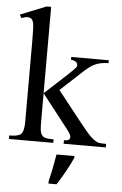

<svg xmlns="http://www.w3.org/2000/svg" viewBox="-63 -792 672 1061"><g transform="rotate(5 273.0 -261.0)"><path d="M177 -747.5V-268.5L298.5 -380.5Q337 -416.5 343.5 -425.5Q348.5 -432 348.5 -439Q348.5 -449 339.8 -456.8Q331 -464.5 311.5 -465.5V-481.5H520V-465.5Q477 -464.5 448.5 -452.2Q420 -440 386 -408L262.5 -294L386 -137.5Q437 -73 454.5 -55.5Q480.5 -31 499 -23.5Q513 -19.5 545.5 -19.5V0H311.5V-19.5Q331 -19.5 338 -24.8Q345 -30 345 -41Q345 -52.5 324 -80L177 -268.5V-108.5Q177 -61.5 183.2 -46.8Q189.5 -32 201.5 -25.8Q213.5 -19.5 254 -19.5V0H8V-19.5Q45.5 -19.5 64.5 -28Q75.5 -33.5 81 -45.5Q89.5 -64 89.5 -106V-544Q89.5 -628.5 85.8 -647.2Q82 -666 73.2 -672.8Q64.5 -679.5 50.5 -679.5Q40 -679.5 18.5 -671.5L8 -690L152 -747.5ZM247 213Q255.5 179 263.5 139.2Q271.5 99.5 277.5 62.5H377V72.5Q370 88.5 360 108.5Q350 128.5 338.2 149.5Q326.5 170.5 314.5 190.5Q302.5 210.5 292 226.5H247Z"/></g></svg>

Font: MM Phetkon
Style: Regular
Weight: 400
Designer: Khon Soe Zaw Thu
Version: Version 1.00 July 15, 2016, initial release